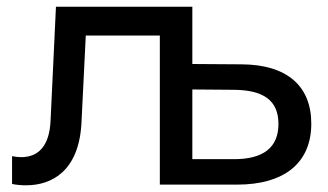

<svg xmlns="http://www.w3.org/2000/svg" viewBox="-20 -550 980 573"><path d="M457 1H687C829 1 909 -64 909 -181C909 -293 837 -357 702 -358L554 -359V-530H147L131 -192C128 -111 92 -81 43 -81C35 -81 25 -82 16 -84V-1C30 2 44 3 58 3C136 3 215 -41 223 -181L236 -444H457ZM679 -75H554V-283L679 -282C767 -281 811 -250 811 -180C811 -110 766 -75 679 -75Z"/></svg>

Font: Chess Sans Medium
Style: Regular
Weight: 500
Designer: Wolf Bōese
Foundry: Wolf Bōese
Version: Version 7.223;Glyphs 3.3 (3306)